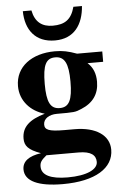

<svg xmlns="http://www.w3.org/2000/svg" viewBox="-60 -733 620 980"><g transform="rotate(-5 250.0 -242.5)"><path d="M315 52C380 52 404 74 404 108C404 146 349 174 250 174C162 174 116 151 116 107C116 86 123 75 151 52ZM306 -312C306 -218 288 -182 240 -182C192 -182 174 -218 174 -311C174 -409 192 -442 239 -442C287 -442 306 -405 306 -312ZM254 -68C174 -68 153 -78 153 -105C153 -135 183 -154 222 -154C313 -154 316 -154 349 -168C410 -193 441 -237 441 -300C441 -340 429 -373 401 -398H481V-451H352C308 -467 280 -473 240 -473C121 -473 37 -411 37 -312C37 -236 90 -180 161 -160C81 -137 42 -102 42 -43C42 -6 60 16 124 39C61 48 28 73 28 114C28 174 96 206 222 206C389 206 483 146 483 52C483 -22 414 -68 306 -68ZM354 -691C337 -627 303 -604 241 -604C187 -604 151 -630 139 -691H95C96 -595 146 -528 246 -528C345 -528 391 -597 398 -691Z"/></g></svg>

Font: XITS Math
Style: Bold
Weight: 700
Designer: MicroPress Inc., with final additions and corrections provided by Coen Hoffman, Elsevier (retired)
Version: Version 1.302